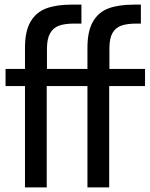

<svg xmlns="http://www.w3.org/2000/svg" viewBox="-20 -810 647 830"><path d="M88 -438H4V-512H88V-603Q88 -675.5 112.2 -716.5Q136.5 -757.5 180.2 -773.8Q224 -790 289 -790H332V-708H299Q260 -708 235 -699Q210 -690 196.5 -666Q183 -642 183 -599V-512H358V-603Q358 -675.5 381.8 -716.5Q405.5 -757.5 449 -773.8Q492.5 -790 559 -790H589V-708H569Q529.5 -708 504.5 -699.2Q479.5 -690.5 466.2 -667.2Q453 -644 453 -601V-512H607V-438H452V0H358V-438H182V0H88Z"/></svg>

Font: JuliaMono
Style: Regular
Weight: 400
Monospace: yes
Designer: cormullion
Foundry: corm
Version: Version 0.055; ttfautohint (v1.8.4)